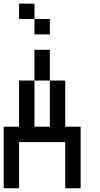

<svg xmlns="http://www.w3.org/2000/svg" viewBox="-20 -1103 540 1040"><path d="M0 -83.3V-416.7H83.3V-666.7H166.7V-416.7H250V-666.7H333.3V-416.7H416.7V-83.3H333.3V-333.3H83.3V-83.3ZM166.7 -833.3H250V-666.7H166.7ZM166.7 -1000H83.3V-1083.3H166.7ZM166.7 -916.7V-1000H250V-916.7Z"/></svg>

Font: GalmuriMono11 Regular
Style: Regular
Weight: 400
Designer: Lee Minseo (quiple)
Version: Version 2.399;hotconv 1.1.1;makeotfexe 2.6.0 DEVELOPMENT